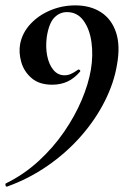

<svg xmlns="http://www.w3.org/2000/svg" viewBox="-47 -419 493 714"><path d="M-21 275Q-25 276 -26.5 270Q-28 264 -25 263Q42 230 96.5 180Q151 130 191.5 71Q232 12 257 -47.5Q282 -107 291 -160Q300 -214 293 -263Q286 -312 263 -343Q240 -374 202 -374Q175 -374 155 -353.5Q135 -333 127 -282Q122 -244 128.5 -211.5Q135 -179 151.5 -159Q168 -139 193 -139Q205 -139 216.5 -144Q228 -149 242 -159Q245 -162 249 -159Q253 -156 251 -153Q230 -128 204.5 -116Q179 -104 147 -104Q99 -104 70.5 -128.5Q42 -153 32 -188.5Q22 -224 28 -256Q36 -297 66 -329.5Q96 -362 140 -380.5Q184 -399 233 -399Q289 -399 328.5 -373.5Q368 -348 384.5 -298.5Q401 -249 388 -178Q377 -111 342.5 -42.5Q308 26 254 87.5Q200 149 130 197.5Q60 246 -21 275Z"/></svg>

Font: Cormorant Light
Style: Bold Italic
Weight: 700
Italic angle: -10°
Version: Version 4.000